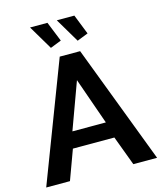

<svg xmlns="http://www.w3.org/2000/svg" viewBox="-132 -1013 935 1109"><g transform="rotate(-15 336.0 -458.5)"><path d="M276 -710H398L668 0H526L460 -177H212L147 0H5ZM435 -274 337 -553 235 -274ZM314 -917H419L466 -798L400 -772ZM154 -917H258L306 -798L240 -772Z"/></g></svg>

Font: PTCRaleway
Style: Bold
Weight: 700
Designer: Matt McInerney, Pablo Impallari, Rodrigo Fuenzalida
Foundry: Matt McInerney, Pablo Impallari, Rodrigo Fuenzalida
Version: Version 3.000g; ttfautohint (v1.5) -l 8 -r 28 -G 28 -x 14 -D